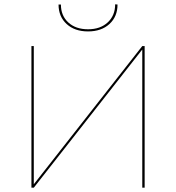

<svg xmlns="http://www.w3.org/2000/svg" viewBox="-20 -872 818 892"><path d="M252 -851H263Q263 -799 297.5 -767.5Q332 -736 389 -736Q446 -736 480.5 -768Q515 -800 515 -852L526 -851Q526 -795 488.5 -760.5Q451 -726 389 -726Q327 -726 289.5 -760.5Q252 -795 252 -851ZM652 -658V0H641V-642L137 0H126V-658H137V-16L641 -658Z"/></svg>

Font: EauTest Hairline
Style: Regular
Weight: 250
Designer: Christian Thalmann (Catharsis Fonts)
Version: Version 0.001;PS 000.001;hotconv 1.0.88;makeotf.lib2.5.64775